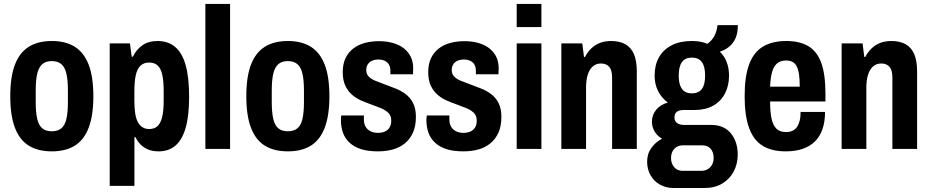

<svg xmlns="http://www.w3.org/2000/svg" viewBox="-20 -744 4647 959"><path d="M238.8 12Q170 12 124 -16.3Q78 -44.7 54.6 -105.8Q31.3 -166.9 31.3 -263.2Q31.3 -360.6 54.6 -421.2Q78 -481.8 124 -510.5Q170 -539.2 238.8 -539.2Q307.5 -539.2 353.4 -510.5Q399.3 -481.8 422.8 -421.2Q446.3 -360.6 446.3 -263.2Q446.3 -166.9 422.8 -105.8Q399.3 -44.7 353.4 -16.3Q307.5 12 238.8 12ZM238.8 -88.3Q268.2 -88.3 286 -102.7Q303.9 -117.1 311.5 -149.4Q319.2 -181.8 319.2 -234.8V-291.4Q319.2 -344.4 311.5 -376.7Q303.9 -408.9 286 -423.9Q268.2 -438.9 238.8 -438.9Q209.4 -438.9 191.6 -423.9Q173.9 -408.9 166.1 -376.7Q158.4 -344.4 158.4 -291.4V-234.8Q158.4 -181.8 166.1 -149.4Q173.9 -117.1 191.6 -102.7Q209.4 -88.3 238.8 -88.3Z M528 184.5V-527.2H629L637.9 -460.9H643.9Q660.3 -495.9 690.7 -517.5Q721.1 -539.2 767.3 -539.2Q819.4 -539.2 854.7 -509.7Q890 -480.1 907.3 -418.7Q924.6 -357.3 924.6 -260.6Q924.6 -165.2 907.3 -105.3Q890 -45.4 856.3 -16.7Q822.6 12 772.5 12Q743.5 12 721.7 3.5Q700 -5 683.7 -20.8Q667.4 -36.6 656.6 -59.1H651.4V184.5ZM725 -99.5Q751.6 -99.5 767.2 -114.5Q782.8 -129.5 790.1 -160.1Q797.5 -190.7 797.5 -239.9V-290.4Q797.5 -339 790.5 -370.4Q783.6 -401.8 767.6 -416.7Q751.6 -431.6 725.2 -431.6Q697.4 -431.6 681 -415.3Q664.7 -399 657.9 -367.4Q651.2 -335.8 651.2 -289.6V-241.5Q651.2 -205.4 655.1 -178.8Q659.1 -152.1 668.2 -134.9Q677.3 -117.8 691.4 -108.7Q705.5 -99.5 725 -99.5Z M1005.8 0V-724.2H1129.2V0Z M1417.8 12Q1349 12 1303 -16.3Q1257 -44.7 1233.6 -105.8Q1210.3 -166.9 1210.3 -263.2Q1210.3 -360.6 1233.6 -421.2Q1257 -481.8 1303 -510.5Q1349 -539.2 1417.8 -539.2Q1486.5 -539.2 1532.4 -510.5Q1578.3 -481.8 1601.8 -421.2Q1625.3 -360.6 1625.3 -263.2Q1625.3 -166.9 1601.8 -105.8Q1578.3 -44.7 1532.4 -16.3Q1486.5 12 1417.8 12ZM1417.8 -88.3Q1447.2 -88.3 1465 -102.7Q1482.9 -117.1 1490.5 -149.4Q1498.2 -181.8 1498.2 -234.8V-291.4Q1498.2 -344.4 1490.5 -376.7Q1482.9 -408.9 1465 -423.9Q1447.2 -438.9 1417.8 -438.9Q1388.4 -438.9 1370.6 -423.9Q1352.9 -408.9 1345.1 -376.7Q1337.4 -344.4 1337.4 -291.4V-234.8Q1337.4 -181.8 1345.1 -149.4Q1352.9 -117.1 1370.6 -102.7Q1388.4 -88.3 1417.8 -88.3Z M1867.3 12Q1816.9 12 1782.3 0.6Q1747.7 -10.8 1725.5 -31.7Q1703.3 -52.6 1693 -81.2Q1682.8 -109.8 1682.8 -144.7Q1682.8 -149.4 1683.3 -155.7Q1683.8 -161.9 1684.8 -167.3H1797.7Q1797.5 -161.9 1797.5 -157.4Q1797.5 -152.9 1797.5 -147.9Q1797.5 -126.8 1805.8 -111.8Q1814 -96.9 1830.2 -88.6Q1846.4 -80.4 1867.1 -80.4Q1887.5 -80.4 1902.3 -86.9Q1917.1 -93.4 1925.7 -106.9Q1934.2 -120.4 1934.2 -141.4Q1934.2 -166.1 1919.6 -180.4Q1905 -194.6 1881.7 -204.1Q1858.3 -213.5 1831.9 -223.1Q1806.7 -231.9 1782.3 -242.8Q1757.9 -253.7 1737.4 -271.7Q1716.9 -289.7 1704.4 -316.8Q1691.9 -343.9 1691.9 -384.1Q1691.9 -424.3 1705.7 -453.1Q1719.4 -482 1744.1 -501.3Q1768.8 -520.7 1802 -529.5Q1835.2 -538.4 1873.1 -538.4Q1910.3 -538.4 1941.9 -529.5Q1973.5 -520.7 1996.3 -503.2Q2019.1 -485.7 2031.5 -460.7Q2043.8 -435.8 2043.8 -402.7Q2043.8 -396.1 2043.3 -387.2Q2042.8 -378.3 2042.8 -373.1H1929.9V-391Q1929.9 -409.3 1922.5 -421.7Q1915.2 -434.1 1901.3 -440.5Q1887.3 -446.8 1868.9 -446.8Q1855.3 -446.8 1843.8 -443Q1832.4 -439.1 1824.9 -432.1Q1817.3 -425.1 1813.3 -416.1Q1809.3 -407 1809.3 -394.7Q1809.3 -374 1821.8 -361.4Q1834.3 -348.7 1855.4 -340.3Q1876.5 -331.8 1900.5 -323Q1926.5 -313.3 1953.8 -302.7Q1981.2 -292.1 2004.5 -275.2Q2027.8 -258.3 2042.5 -230.7Q2057.3 -203.1 2057.3 -160.3Q2057.3 -113.8 2042.6 -81.5Q2028 -49.1 2002.5 -28.2Q1977 -7.2 1942.7 2.4Q1908.4 12 1867.3 12Z M2294.3 12Q2243.9 12 2209.3 0.6Q2174.7 -10.8 2152.5 -31.7Q2130.3 -52.6 2120 -81.2Q2109.8 -109.8 2109.8 -144.7Q2109.8 -149.4 2110.3 -155.7Q2110.8 -161.9 2111.8 -167.3H2224.7Q2224.5 -161.9 2224.5 -157.4Q2224.5 -152.9 2224.5 -147.9Q2224.5 -126.8 2232.8 -111.8Q2241 -96.9 2257.2 -88.6Q2273.4 -80.4 2294.1 -80.4Q2314.5 -80.4 2329.3 -86.9Q2344.1 -93.4 2352.7 -106.9Q2361.2 -120.4 2361.2 -141.4Q2361.2 -166.1 2346.6 -180.4Q2332 -194.6 2308.7 -204.1Q2285.3 -213.5 2258.9 -223.1Q2233.7 -231.9 2209.3 -242.8Q2184.9 -253.7 2164.4 -271.7Q2143.9 -289.7 2131.4 -316.8Q2118.9 -343.9 2118.9 -384.1Q2118.9 -424.3 2132.7 -453.1Q2146.4 -482 2171.1 -501.3Q2195.8 -520.7 2229 -529.5Q2262.2 -538.4 2300.1 -538.4Q2337.3 -538.4 2368.9 -529.5Q2400.5 -520.7 2423.3 -503.2Q2446.1 -485.7 2458.5 -460.7Q2470.8 -435.8 2470.8 -402.7Q2470.8 -396.1 2470.3 -387.2Q2469.8 -378.3 2469.8 -373.1H2356.9V-391Q2356.9 -409.3 2349.5 -421.7Q2342.2 -434.1 2328.3 -440.5Q2314.3 -446.8 2295.9 -446.8Q2282.3 -446.8 2270.8 -443Q2259.4 -439.1 2251.9 -432.1Q2244.3 -425.1 2240.3 -416.1Q2236.3 -407 2236.3 -394.7Q2236.3 -374 2248.8 -361.4Q2261.3 -348.7 2282.4 -340.3Q2303.5 -331.8 2327.5 -323Q2353.5 -313.3 2380.8 -302.7Q2408.2 -292.1 2431.5 -275.2Q2454.8 -258.3 2469.5 -230.7Q2484.3 -203.1 2484.3 -160.3Q2484.3 -113.8 2469.6 -81.5Q2455 -49.1 2429.5 -28.2Q2404 -7.2 2369.7 2.4Q2335.4 12 2294.3 12Z M2560.8 -608.8V-724.2H2684.2V-608.8ZM2560.8 0V-527.2H2684.2V0Z M2783.8 0V-527.2H2888.4L2896.9 -459.7H2901.9Q2916.1 -486.4 2935.1 -503.9Q2954.1 -521.4 2978.3 -530.3Q3002.5 -539.2 3032 -539.2Q3074.9 -539.2 3103.6 -523Q3132.4 -506.7 3146.5 -473.3Q3160.7 -439.8 3160.7 -386.7V0H3037.3V-356.2Q3037.3 -373.5 3034.2 -386.8Q3031 -400.1 3024 -408.8Q3017.1 -417.6 3006.7 -422.2Q2996.3 -426.9 2981.6 -426.9Q2958.1 -426.9 2941.4 -412.8Q2924.8 -398.7 2916 -371.8Q2907.2 -345 2907.2 -306.3V0Z M3344.6 195.1Q3306.9 195.1 3276.6 178.3Q3246.3 161.5 3229.3 131.4Q3212.3 101.3 3212.3 63.7Q3212.3 23.6 3233.7 -5.7Q3255 -34.9 3287 -51.1Q3263 -64.7 3249.7 -87.1Q3236.3 -109.4 3236.3 -136.6Q3236.3 -169.6 3257.4 -195.7Q3278.5 -221.8 3315.8 -231.7Q3284 -255.1 3266.8 -289.4Q3249.7 -323.8 3249.7 -365.6Q3249.7 -419.5 3271.5 -458Q3293.3 -496.5 3335 -517.9Q3376.8 -539.2 3435.7 -539.2Q3458.4 -539.2 3477.7 -535.8Q3496.9 -532.3 3512.7 -525Q3535.9 -540.8 3548.5 -565.2Q3561.1 -589.6 3563.9 -618.4H3665.4Q3665.4 -579 3653.7 -552.9Q3642 -526.8 3621.9 -510.6Q3601.9 -494.4 3575.4 -485.8Q3598.3 -464 3609.8 -433.5Q3621.4 -403 3621.4 -367Q3621.4 -315.9 3601 -276.9Q3580.7 -237.9 3542.1 -216.2Q3503.6 -194.6 3449.2 -194.6H3394.7Q3373 -194.6 3360.9 -185.7Q3348.8 -176.9 3348.8 -157Q3348.8 -139.8 3361.3 -130Q3373.9 -120.1 3395.6 -120.1H3531.2Q3596.1 -120.1 3630.5 -78Q3664.8 -36 3664.8 27.8Q3664.8 74.1 3645 112.1Q3625.1 150 3587.8 172.6Q3550.5 195.1 3498.2 195.1ZM3389 109.2H3483Q3501 109.2 3515.1 100.8Q3529.2 92.5 3536.9 77.8Q3544.6 63.2 3544.6 45.1Q3544.6 15.8 3529.4 -1.1Q3514.2 -18 3488.5 -18H3389Q3364.6 -18 3348.1 -0.8Q3331.7 16.4 3331.7 44.9Q3331.7 73.3 3347.7 91.3Q3363.8 109.2 3389 109.2ZM3435.4 -277.7Q3469.2 -277.7 3485.5 -299.3Q3501.9 -321 3501.9 -367Q3501.9 -412 3485.5 -434.2Q3469.2 -456.3 3435.4 -456.3Q3402.9 -456.3 3386.4 -434.2Q3370 -412 3370 -367Q3370 -337.3 3377.3 -317.1Q3384.7 -296.9 3399.1 -287.3Q3413.6 -277.7 3435.4 -277.7Z M3904.7 12Q3834.1 12 3788.9 -16Q3743.7 -44 3721.5 -104.9Q3699.3 -165.8 3699.3 -263.2Q3699.3 -363 3722.2 -423.6Q3745.1 -484.2 3791.6 -511.7Q3838.1 -539.2 3907.8 -539.2Q3973 -539.2 4016.5 -514Q4060 -488.8 4081.4 -431.4Q4102.9 -374 4102.9 -275.7V-237.3H3826.6Q3826.4 -185.2 3833.7 -151.5Q3841.1 -117.9 3858.2 -101.1Q3875.3 -84.4 3905.7 -84.4Q3923.2 -84.4 3936.8 -90.2Q3950.5 -96 3959.4 -108Q3968.3 -120.1 3973.7 -139.4Q3979 -158.7 3978.8 -185H4100.9Q4100.9 -135.3 4087.8 -98.1Q4074.7 -60.9 4049.4 -36.5Q4024.2 -12.2 3987.9 -0.1Q3951.7 12 3904.7 12ZM3826.4 -311.2H3974.6Q3974.6 -346.6 3971 -371.4Q3967.4 -396.3 3959.6 -412.1Q3951.7 -427.9 3938.3 -434.9Q3924.9 -441.8 3906.2 -441.8Q3877.8 -441.8 3861 -427.1Q3844.1 -412.4 3836.2 -383.6Q3828.4 -354.8 3826.4 -311.2Z M4183.8 0V-527.2H4288.4L4296.9 -459.7H4301.9Q4316.1 -486.4 4335.1 -503.9Q4354.1 -521.4 4378.3 -530.3Q4402.5 -539.2 4432 -539.2Q4474.9 -539.2 4503.6 -523Q4532.4 -506.7 4546.5 -473.3Q4560.7 -439.8 4560.7 -386.7V0H4437.3V-356.2Q4437.3 -373.5 4434.2 -386.8Q4431 -400.1 4424 -408.8Q4417.1 -417.6 4406.7 -422.2Q4396.3 -426.9 4381.6 -426.9Q4358.1 -426.9 4341.4 -412.8Q4324.8 -398.7 4316 -371.8Q4307.2 -345 4307.2 -306.3V0Z"/></svg>

Font: Archivo SemiBold Condensed
Style: Regular
Weight: 600
Width: 3
Version: Version 2.001